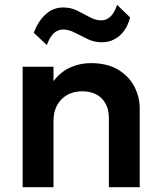

<svg xmlns="http://www.w3.org/2000/svg" viewBox="-20 -777 668 797"><path d="M74 0V-500H202V-440Q232 -479.5 272.2 -497.2Q312.5 -515 356.5 -515Q425.5 -515 470.8 -487.5Q516 -460 538 -417Q560 -374 560 -327V0H432V-287Q432 -338 402.5 -368Q373 -398 320 -398Q285.5 -398 258.8 -382.8Q232 -367.5 217 -340Q202 -312.5 202 -276.5V0ZM174.5 -590 120 -641Q139 -690.5 170.2 -718.2Q201.5 -746 242.5 -746Q274 -746 300.8 -732.8Q327.5 -719.5 352 -706Q376.5 -692.5 400.5 -692.5Q423 -692.5 439.5 -709Q456 -725.5 466 -757L520 -705Q507.5 -655 475.8 -628.2Q444 -601.5 403 -601.5Q371.5 -601.5 343.8 -614.8Q316 -628 290.8 -641.2Q265.5 -654.5 242 -654.5Q219.5 -654.5 202.8 -638.5Q186 -622.5 174.5 -590Z"/></svg>

Font: Geologica Cursive Medium
Style: Regular
Weight: 500
Designer: Sindre Bremnes, Frode Helland
Foundry: Monokrom Skriftforlag AS
Version: Version 1.010;gftools[0.9.28]